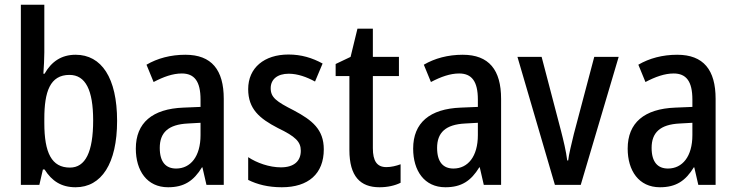

<svg xmlns="http://www.w3.org/2000/svg" viewBox="-20 -780 3105 810"><path d="M167 -559V-760H68V0H146L161 -65H168C199 -16 239 10 299 10C408 10 474 -90 474 -270C474 -452 408 -549 299 -549C239 -549 197 -520 168 -469H163C165 -499 167 -531 167 -559ZM273 -464C341 -464 373 -400 373 -272C373 -138 340 -73 275 -73C198 -73 167 -135 167 -261V-279C167 -393 191 -464 273 -464Z M762 -549C700 -549 644 -534 598 -507L628 -434C670 -456 709 -470 747 -470C800 -470 826 -437 826 -360V-329L754 -326C623 -321 553 -262 553 -153C553 -60 600 10 689 10C757 10 797 -17 832 -74H834L851 0H924V-363C924 -485 873 -549 762 -549ZM773 -259 826 -262V-210C826 -120 784 -69 723 -69C680 -69 654 -96 654 -156C654 -220 689 -255 773 -259Z M1346 -150C1346 -234 1297 -273 1220 -314C1145 -352 1122 -369 1122 -408C1122 -445 1150 -469 1198 -469C1236 -469 1274 -455 1309 -436L1341 -512C1297 -536 1251 -550 1197 -550C1095 -550 1027 -494 1027 -404C1027 -320 1075 -280 1152 -240C1227 -204 1249 -182 1249 -144C1249 -100 1220 -74 1165 -74C1116 -74 1063 -93 1027 -117V-21C1065 -2 1111 10 1169 10C1281 10 1346 -47 1346 -150Z M1610 -75C1570 -75 1553 -101 1553 -155V-459H1663V-540H1553V-659H1488L1459 -540L1396 -510V-459H1454V-147C1454 -36 1500 10 1581 10C1615 10 1646 3 1670 -9V-87C1651 -80 1630 -75 1610 -75Z M1932 -549C1870 -549 1814 -534 1768 -507L1798 -434C1840 -456 1879 -470 1917 -470C1970 -470 1996 -437 1996 -360V-329L1924 -326C1793 -321 1723 -262 1723 -153C1723 -60 1770 10 1859 10C1927 10 1967 -17 2002 -74H2004L2021 0H2094V-363C2094 -485 2043 -549 1932 -549ZM1943 -259 1996 -262V-210C1996 -120 1954 -69 1893 -69C1850 -69 1824 -96 1824 -156C1824 -220 1859 -255 1943 -259Z M2321 0H2430L2590 -540H2487L2401 -215C2391 -173 2380 -130 2377 -103H2373C2368 -143 2357 -188 2347 -227L2265 -540H2163Z M2837 -549C2775 -549 2719 -534 2673 -507L2703 -434C2745 -456 2784 -470 2822 -470C2875 -470 2901 -437 2901 -360V-329L2829 -326C2698 -321 2628 -262 2628 -153C2628 -60 2675 10 2764 10C2832 10 2872 -17 2907 -74H2909L2926 0H2999V-363C2999 -485 2948 -549 2837 -549ZM2848 -259 2901 -262V-210C2901 -120 2859 -69 2798 -69C2755 -69 2729 -96 2729 -156C2729 -220 2764 -255 2848 -259Z"/></svg>

Font: Noto Sans Thai Looped Condensed Medium
Style: Regular
Weight: 500
Width: 3
Designer: Sasikarn Vongin, Ben Mitchell
Foundry: The Fontpad Ltd
Version: Version 1.001